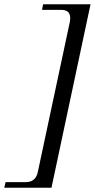

<svg xmlns="http://www.w3.org/2000/svg" viewBox="-75 -712 442 895"><path d="M347 -692 165 163H-55L-49 137H45Q91 137 101 91L251 -612Q260 -666 211 -666H121L126 -692Z"/></svg>

Font: GFS Artemisia
Style: Italic
Weight: 400
Italic angle: -12°
Designer: Takis Katsoulidis and George D. Matthiopoulos
Foundry: George Matthiopoulos and Takis Katsoulidis
Version: Version 1.0